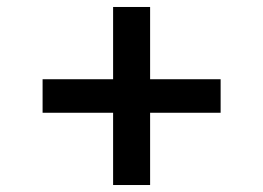

<svg xmlns="http://www.w3.org/2000/svg" viewBox="-20 -636 754 550"><path d="M410 -616V-409H612V-313H410V-106H304V-313H102V-409H304V-616Z"/></svg>

Font: SVN-Poppins Medium
Style: Regular
Weight: 500
Designer: Ninad Kale (Devanagari), Jonny Pinhorn (Latin)
Foundry: Indian Type Foundry
Version: Version 3.002 2017; ttfautohint (v1.8.3)